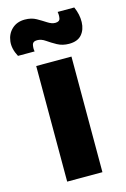

<svg xmlns="http://www.w3.org/2000/svg" viewBox="-136 -793 556 847"><g transform="rotate(-15 142.5 -369.5)"><path d="M62 0V-528H223V0ZM228 -585Q198 -585 174.5 -598Q151 -611 132.5 -624Q114 -637 95 -637Q75 -637 72 -621Q69 -605 72 -592H-4Q-24 -629 -20 -662.5Q-16 -696 7 -717.5Q30 -739 66 -739Q96 -739 118 -726.5Q140 -714 158.5 -702Q177 -690 193 -690Q213 -690 215.5 -705Q218 -720 215 -734H291Q307 -698 306 -663.5Q305 -629 286 -607Q267 -585 228 -585Z"/></g></svg>

Font: Bricolage Grotesque 96pt ExtraBold ExtraBold
Style: Regular
Weight: 800
Version: Version 1.001;gftools[0.9.33.dev8+g029e19f]